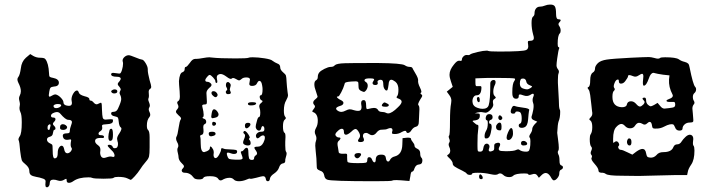

<svg xmlns="http://www.w3.org/2000/svg" viewBox="-20 -724 3111 838"><path d="M200 -173Q202 -179 199 -181Q196 -183 191 -178Q187 -174 187.5 -165.5Q188 -157 192 -157Q197 -157 197 -161ZM285 -156Q285 -162 289.5 -174.5Q294 -187 294 -191Q294 -201 278 -201Q266 -201 243 -228Q237 -235 228 -235Q221 -235 211 -230Q202 -225 202.5 -218Q203 -211 212 -211Q221 -211 222 -205Q223 -199 215 -191Q207 -183 215 -176Q225 -167 221 -159L217 -157Q213 -157 211 -143Q210 -130 197 -127Q185 -124 185 -115Q185 -106 195 -100Q197 -99 199 -98Q201 -97 202.5 -96Q204 -95 206 -94L207 -93Q210 -93 210 -65Q210 -33 218 -33Q222 -33 224 -34Q232 -37 232 -57Q232 -71 237.5 -79.5Q243 -88 249 -88Q257 -88 260 -73Q263 -55 274 -55Q281 -55 288 -62Q297 -73 292 -79Q287 -85 289 -102Q290 -109 290.5 -111Q291 -113 289.5 -114.5Q288 -116 286 -115.5Q284 -115 277 -114Q263 -112 257 -121Q254 -127 254 -132Q254 -142 271 -142Q280 -142 282.5 -144.5Q285 -147 285 -156ZM247 -264Q247 -270 232 -270Q224 -270 219 -267.5Q214 -265 213.5 -262Q213 -259 216 -255Q219 -252 225 -252Q233 -252 240 -256Q247 -260 247 -264ZM542 -483Q548 -483 571 -473.5Q594 -464 599 -464Q606 -464 615.5 -448.5Q625 -433 625 -422V-417Q625 -406 633 -374Q640 -352 640 -345Q640 -339 635 -336Q629 -332 629 -323Q629 -321 629.5 -315Q630 -309 630 -306Q630 -298 628 -295Q627 -293 627 -290Q627 -286 630.5 -277.5Q634 -269 634 -264Q634 -259 632 -256Q626 -247 633 -234Q639 -221 632 -213Q621 -200 621 -176Q621 -161 626 -157Q633 -151 633 -125V-81Q633 -52 630.5 -41.5Q628 -31 618 -20Q600 1 591 16Q582 30 568 45.5Q554 61 550 61Q549 61 537 55Q523 48 496 48Q480 48 476 52Q473 56 432 56Q389 56 381 52Q378 50 366 50Q324 50 301 66Q290 74 281 74Q271 74 271 64Q271 57 269 56.5Q267 56 257 62Q246 68 233 64Q222 60 213 60Q197 60 197 76Q197 83 193.5 88Q190 93 186 93.5Q182 94 179 90Q178 87 178 82Q178 79 178.5 74Q179 69 179 67Q179 60 169 56Q152 50 138 48Q121 45 114.5 39.5Q108 34 108 22Q108 7 91 -7Q78 -17 75 -25Q72 -33 68 -65Q65 -106 61 -113Q59 -118 66 -129Q75 -141 75 -190Q75 -224 69 -235Q63 -248 66 -261Q67 -264 67 -269Q67 -274 65 -282Q63 -290 63 -294Q63 -301 66 -306Q71 -316 71 -326Q71 -342 60 -363Q52 -379 60 -388Q67 -397 71 -426Q74 -455 93 -472Q111 -488 112 -488Q119 -484 125 -480Q139 -472 155 -472Q174 -472 178 -466Q192 -448 194 -404Q194 -392 197 -389Q200 -386 212 -384Q237 -379 237 -363Q237 -347 214 -346Q204 -345 200.5 -341Q197 -337 195 -324Q193 -310 193 -309Q193 -302 197 -302Q199 -302 207.5 -307Q216 -312 221 -312Q224 -312 226 -311Q237 -307 247 -296Q257 -285 257 -277Q257 -266 272 -263Q276 -262 281 -262Q294 -262 294 -275Q294 -276 293.5 -278Q293 -280 293 -282Q293 -283 292.5 -285.5Q292 -288 292 -289Q292 -303 300 -316Q308 -329 316 -329Q321 -329 324 -320Q327 -310 349 -304Q370 -299 370 -292Q370 -285 375 -285Q382 -285 390 -275Q399 -265 409 -271Q420 -277 422 -275Q425 -272 425 -246Q426 -218 428.5 -210Q431 -202 441 -202Q448 -202 453 -203Q473 -205 473 -201Q473 -199 473 -195Q472 -183 448 -182Q436 -181 432 -180.5Q428 -180 426 -177.5Q424 -175 426 -170Q428 -158 419 -152Q410 -147 410 -140.5Q410 -134 420 -134Q432 -134 434 -128Q435 -124 432 -122.5Q429 -121 422 -122H417Q395 -122 395 -108Q395 -99 408 -90Q420 -82 418 -66Q415 -51 422 -40Q429 -31 444 -37Q461 -43 469 -40Q471 -39 474 -39Q480 -39 480 -45Q480 -57 465 -70Q450 -85 450 -88Q450 -91 454.5 -92Q459 -93 464.5 -90.5Q470 -88 471 -85Q473 -77 481 -77Q495 -77 495 -95Q495 -103 493 -107Q491 -115 491 -118Q491 -128 501 -142Q515 -163 507 -168Q500 -173 498 -194Q497 -207 494.5 -210.5Q492 -214 482 -216Q465 -219 465 -229Q465 -236 476 -236Q489 -236 495 -250Q509 -280 509 -291Q509 -302 504 -311Q502 -314 502 -319Q502 -322 504.5 -327Q507 -332 507 -334Q507 -337 502 -344Q494 -352 494 -357Q494 -362 502 -370Q507 -377 507 -380Q507 -389 490 -389Q465 -389 465 -400Q465 -402 467 -404Q469 -406 474 -406Q478 -406 487 -404.5Q496 -403 499 -403H503Q508 -404 512.5 -419Q517 -434 517 -446Q517 -452 516 -454Q516 -455 515.5 -456.5Q515 -458 515 -459Q515 -468 523.5 -475.5Q532 -483 542 -483ZM245 -178Q248 -182 254 -182Q261 -182 267 -177.5Q273 -173 273 -168Q273 -167 271 -163Q265 -157 256 -157Q242 -157 242 -166Q242 -176 245 -178ZM469 -330Q476 -335 484 -333.5Q492 -332 492 -325Q492 -318 482.5 -316.5Q473 -315 468 -320Q462 -326 469 -330ZM458 -156Q460 -162 466 -162Q473 -162 473 -136Q473 -114 467 -111Q463 -109 461 -109Q453 -109 453 -127Q453 -138 458 -156Z M1036 -64Q1040 -64 1045.5 -71.5Q1051 -79 1057 -79Q1064 -79 1064 -60Q1064 -45 1067 -33Q1070 -26 1079.5 -26Q1089 -26 1089 -33Q1089 -42 1098 -47Q1106 -53 1098 -65Q1090 -76 1090 -79Q1090 -84 1106 -84Q1121 -84 1130 -102Q1136 -114 1136 -123Q1136 -133 1128 -133Q1121 -133 1113 -125Q1103 -116 1099 -124Q1097 -128 1097 -131Q1097 -138 1103.5 -143.5Q1110 -149 1119 -149Q1128 -149 1131 -151.5Q1134 -154 1134 -161Q1134 -168 1131 -171.5Q1128 -175 1124.5 -173Q1121 -171 1120 -164Q1118 -155 1111.5 -154Q1105 -153 1099 -161Q1096 -166 1096 -170Q1096 -178 1100 -191Q1105 -213 1110 -213Q1116 -213 1116 -233Q1116 -245 1113 -252Q1108 -266 1119 -274Q1131 -283 1122 -286Q1118 -287 1115.5 -292.5Q1113 -298 1113.5 -303Q1114 -308 1118 -308Q1126 -308 1126 -335Q1126 -342 1124 -352Q1121 -371 1112 -371Q1107 -371 1102 -361Q1097 -349 1080 -349Q1068 -349 1068 -358Q1068 -360 1069.5 -367Q1071 -374 1071 -377Q1071 -386 1055 -386Q1041 -386 1034 -379Q1027 -373 1023.5 -373Q1020 -373 1010 -379Q997 -387 991 -381Q986 -376 969 -389Q953 -401 943 -401Q936 -401 931 -397Q924 -392 927 -378Q931 -362 925 -362Q920 -362 920 -370Q920 -375 910 -386Q900 -397 895 -397Q891 -397 883.5 -388Q876 -379 876 -374Q876 -367 885 -367Q893 -367 901 -359Q908 -351 893 -340Q881 -329 881 -318Q881 -307 882 -299Q883 -290 883 -280Q883 -272 881 -270Q879 -268 872 -268Q860 -268 863 -259Q869 -235 869 -223Q869 -214 866 -213Q860 -209 870 -206Q880 -203 880 -192Q880 -185 873 -182Q865 -179 868 -159Q870 -138 861 -136Q850 -132 854 -128Q856 -122 856 -97Q856 -60 871 -60Q873 -60 883 -64Q896 -70 896 -78Q896 -90 904 -81Q907 -77 910 -72Q913 -66 913 -59Q913 -57 912.5 -53Q912 -49 912 -48Q912 -39 917 -35Q918 -34 921 -34Q928 -34 936.5 -49Q945 -64 945 -72Q945 -80 954 -76Q962 -72 982 -72Q1004 -71 1009.5 -69.5Q1015 -68 1015 -62Q1015 -52 1001 -52Q995 -52 987 -55Q979 -58 975 -58Q970 -58 970 -53Q970 -48 973 -41Q976 -32 981.5 -30Q987 -28 1009 -27H1021Q1039 -27 1039 -34Q1039 -38 1032 -56Q1029 -64 1036 -64ZM837 -467Q846 -467 865 -470.5Q884 -474 894 -474Q895 -474 898 -473.5Q901 -473 903 -473Q938 -469 1008 -469Q1059 -469 1065 -472Q1068 -474 1083 -474Q1106 -474 1134.5 -469.5Q1163 -465 1169 -459Q1180 -451 1190 -447Q1203 -443 1203 -430Q1203 -419 1216 -408Q1226 -400 1228 -394Q1230 -388 1231 -365Q1231 -361 1232.5 -345.5Q1234 -330 1235 -323Q1237 -311 1237 -309Q1237 -300 1229 -286Q1219 -270 1219 -241Q1219 -220 1225 -214Q1231 -208 1223 -202Q1215 -196 1215 -172Q1215 -149 1222 -144Q1226 -143 1226 -126Q1226 -113 1225 -105V-89Q1225 -65 1229 -61Q1231 -59 1231 -53Q1231 -49 1227.5 -37.5Q1224 -26 1225 -22Q1225 -12 1215 -11Q1203 -9 1198 7Q1193 22 1177 33Q1160 44 1158 56Q1157 67 1149 67Q1141 67 1140 56Q1138 45 1128 45Q1123 45 1098 52Q1074 58 1072 56Q1068 54 1058 59Q1040 67 1023 67Q1007 67 1000 59Q993 52 982 52Q965 52 949 62Q939 67 932 56Q925 45 897 45Q871 45 868 52Q865 59 849 59Q830 59 825 51Q810 30 787 30Q777 30 774 24Q771 18 778 11Q783 6 783 2Q783 -3 771 -14Q759 -26 759 -41Q759 -45 756.5 -55Q754 -65 754 -70Q754 -76 756 -79Q762 -89 753 -104Q745 -119 751 -129Q755 -135 759.5 -166Q764 -197 769 -203Q774 -209 760 -220Q748 -231 748 -236Q748 -242 755 -249Q762 -257 756 -268Q750 -279 758 -283Q765 -287 765 -303Q765 -316 764 -326Q761 -358 761 -370Q764 -406 777 -409Q786 -413 786 -422Q786 -432 791 -432Q796 -432 809 -450Q820 -467 832 -467ZM969 -342Q966 -346 966 -352Q966 -366 975 -366Q979 -366 984 -360Q987 -357 987 -352Q987 -349 985 -343Q983 -337 983 -334Q983 -331 985 -327Q993 -313 975 -313Q968 -313 966 -319.5Q964 -326 970 -330Q974 -333 969 -342ZM910 -306Q903 -312 903 -318Q903 -326 912 -326Q921 -326 927 -317Q933 -309 926 -302Q920 -296 910 -306ZM1098 -273V-272Q1096 -264 1075 -264Q1062 -264 1062 -271Q1062 -278 1080 -278Q1098 -278 1098 -273ZM904 -230Q907 -247 914 -247Q921 -247 928 -238Q934 -230 934 -225Q934 -213 918 -210Q910 -208 908 -208Q902 -208 902 -216Q902 -218 904 -230ZM906 -184Q906 -194 914.5 -192Q923 -190 923 -184Q923 -180 919 -177Q915 -174 910.5 -175.5Q906 -177 906 -184ZM1062 -188Q1073 -188 1073 -181Q1073 -176 1067 -170Q1061 -164 1056 -164Q1049 -164 1049 -176Q1049 -188 1062 -188ZM1043 -149Q1049 -159 1063 -139Q1073 -124 1069 -121Q1064 -118 1069 -113Q1074 -108 1074 -98Q1074 -89 1061 -89Q1053 -89 1045 -94Q1037 -99 1045 -116Q1053 -134 1047 -139Q1040 -144 1043 -149ZM891 -142Q891 -149 906 -149Q921 -149 921 -140Q921 -134 911 -131Q891 -124 891 -142Z M1612 -379Q1609 -382 1595 -382Q1575 -382 1572 -377Q1568 -371 1577 -366Q1585 -361 1585 -350Q1585 -340 1578 -330Q1573 -324 1570 -323Q1567 -322 1559 -326Q1545 -331 1545 -343Q1545 -346 1544.5 -353Q1544 -360 1544 -362Q1544 -369 1532 -369Q1490 -368 1486 -362Q1484 -360 1483 -354Q1479 -340 1469.5 -321.5Q1460 -303 1456 -303Q1445 -303 1455 -295Q1459 -291 1466 -288Q1479 -282 1479 -275Q1479 -265 1462 -261Q1447 -256 1447 -250Q1447 -244 1459 -238Q1471 -232 1488 -241Q1500 -247 1506 -247Q1514 -247 1525 -243Q1535 -240 1543 -240Q1558 -240 1558 -256Q1558 -262 1557 -265Q1554 -283 1562 -286Q1564 -287 1568 -287Q1578 -287 1578 -264Q1578 -254 1579.5 -250.5Q1581 -247 1585 -248Q1605 -253 1612 -253Q1625 -253 1630 -244Q1634 -236 1646.5 -235.5Q1659 -235 1664 -232Q1669 -229 1674 -229Q1690 -229 1717 -256Q1733 -271 1733 -280Q1733 -288 1721 -293Q1706 -297 1713 -304Q1719 -310 1719 -333Q1719 -356 1706 -367Q1694 -376 1688 -376Q1677 -376 1676 -355Q1674 -338 1671 -331Q1669 -329 1667 -329Q1662 -329 1657.5 -336.5Q1653 -344 1653 -354Q1653 -373 1646 -375Q1638 -377 1632 -373.5Q1626 -370 1628 -364L1629 -363Q1629 -362 1629 -361Q1629 -353 1618 -353Q1606 -353 1606 -362Q1606 -364 1609 -369Q1615 -377 1612 -379ZM1774 -118Q1774 -113 1781.5 -104Q1789 -95 1789 -89Q1789 -80 1801 -75Q1814 -69 1814 -55Q1814 -41 1819 -36Q1825 -30 1823 -19Q1822 -7 1808 -6Q1795 -5 1789 11Q1785 25 1779 25Q1773 25 1771 45L1767 66L1731 63Q1723 62 1710 62Q1695 62 1693 64Q1691 67 1615 67Q1422 67 1408 60Q1397 56 1395 41Q1392 25 1377 21Q1367 17 1364.5 13Q1362 9 1362 -8Q1362 -29 1358 -63Q1356 -83 1356 -88Q1356 -102 1359 -109Q1364 -122 1357 -136Q1350 -149 1359 -165Q1367 -178 1367 -197Q1367 -228 1346 -235Q1339 -236 1349 -248Q1358 -259 1353 -264Q1347 -270 1347 -276Q1347 -284 1358 -292Q1366 -298 1366 -303Q1366 -304 1359 -325Q1352 -343 1352 -356Q1352 -370 1360 -374Q1367 -378 1367 -388Q1367 -399 1373 -407Q1379 -415 1396 -423.5Q1413 -432 1423 -432Q1436 -432 1441 -439Q1449 -447 1485 -448Q1506 -449 1629 -449Q1734 -448 1747 -439Q1757 -432 1769 -432Q1780 -432 1782 -423Q1782 -422 1793.5 -403Q1805 -384 1805 -374Q1803 -362 1813 -342Q1822 -323 1818 -320Q1812 -317 1819 -312Q1826 -308 1820 -299Q1805 -276 1805 -268Q1805 -266 1807 -264Q1812 -259 1810 -236Q1810 -229 1809 -213Q1808 -197 1808 -192Q1808 -174 1796 -171Q1785 -169 1776 -156Q1770 -146 1762.5 -144Q1755 -142 1753 -150Q1751 -157 1734 -148Q1720 -139 1703 -139Q1693 -139 1691.5 -141.5Q1690 -144 1692 -151Q1692 -152 1693 -154V-156Q1693 -165 1684 -165Q1679 -165 1672 -162Q1665 -158 1648 -158Q1634 -159 1624 -146Q1615 -134 1604 -134Q1597 -134 1587 -141Q1583 -144 1578 -144Q1564 -144 1564 -130Q1564 -127 1566 -123Q1575 -104 1553 -104Q1535 -104 1548 -121Q1555 -130 1548 -144Q1539 -161 1532 -161Q1525 -161 1513 -149Q1498 -136 1490 -136Q1481 -136 1481 -149Q1481 -162 1472 -162Q1464 -162 1454 -152Q1439 -139 1446 -131Q1451 -124 1459 -124Q1471 -124 1463 -114Q1461 -111 1458 -109Q1453 -104 1453 -96Q1453 -90 1455.5 -78Q1458 -66 1458 -62Q1458 -52 1478 -53Q1491 -54 1493.5 -52Q1496 -50 1495 -38Q1495 -23 1497 -17Q1502 -12 1542 -12Q1571 -12 1577 -14Q1583 -16 1583 -25Q1583 -38 1591 -38Q1600 -38 1604 -27Q1607 -19 1611 -16.5Q1615 -14 1617.5 -17Q1620 -20 1620 -27Q1620 -49 1643 -49H1648Q1663 -48 1664 -35Q1666 -19 1674 -19Q1679 -19 1682 -26Q1689 -38 1702 -41Q1735 -49 1736 -93L1737 -121L1756 -123Q1774 -124 1774 -118ZM1650 -271Q1655 -277 1658 -277Q1661 -277 1670 -272Q1679 -268 1676.5 -263Q1674 -258 1663 -258Q1639 -258 1650 -271ZM1531 -37Q1527 -41 1527 -45Q1527 -56 1545 -56Q1556 -56 1556 -50Q1556 -45 1548 -37Q1539 -29 1531 -37Z M2266 -381H2260Q2249 -381 2249 -359Q2249 -343 2262 -338Q2273 -334 2280 -334Q2287 -334 2296 -340Q2303 -345 2302.5 -346.5Q2302 -348 2292 -352Q2279 -357 2277 -368Q2275 -379 2266 -381ZM2227 -381Q2222 -384 2143 -384Q2098 -384 2081 -383L2055 -382V-364Q2055 -352 2057 -349.5Q2059 -347 2069 -348Q2078 -349 2080 -347Q2082 -345 2081 -336Q2079 -308 2060 -308Q2052 -308 2047 -300.5Q2042 -293 2042 -282Q2042 -281 2042.5 -278.5Q2043 -276 2043 -274Q2046 -259 2065 -253Q2076 -249 2086 -249Q2108 -249 2113 -265Q2120 -286 2120 -361Q2120 -367 2124.5 -371Q2129 -375 2134 -375Q2143 -375 2143 -366Q2143 -360 2141 -356Q2133 -340 2133 -324Q2133 -311 2138 -306Q2144 -300 2144 -298Q2144 -296 2138 -292Q2129 -288 2132 -273Q2132 -272 2132.5 -270Q2133 -268 2133 -267Q2133 -257 2120 -244Q2108 -232 2099 -232Q2096 -232 2089.5 -233.5Q2083 -235 2078 -235Q2074 -235 2064 -233Q2052 -230 2052 -229.5Q2052 -229 2062 -229Q2071 -229 2073 -226.5Q2075 -224 2074 -215Q2073 -202 2056 -199Q2044 -198 2043 -196Q2042 -194 2050 -188Q2059 -179 2065 -179Q2070 -179 2067 -158Q2064 -140 2064 -99V-86Q2064 -69 2065.5 -65.5Q2067 -62 2075 -62Q2088 -62 2089 -75Q2092 -97 2105 -97Q2109 -97 2112 -94Q2119 -88 2115 -77Q2111 -67 2115.5 -64Q2120 -61 2131 -66Q2137 -68 2137 -77V-88Q2137 -97 2145 -99Q2151 -101 2154 -101Q2163 -101 2163 -93Q2163 -90 2160 -84Q2154 -73 2159 -68Q2163 -64 2188 -64Q2224 -64 2234 -70Q2243 -74 2247 -70Q2257 -62 2277 -62Q2282 -62 2286 -64Q2295 -69 2295 -108Q2295 -120 2292 -123Q2287 -128 2295 -140Q2303 -152 2303 -161Q2303 -169 2314 -182L2325 -193L2311 -199Q2298 -204 2300 -215Q2301 -218 2303.5 -227Q2306 -236 2307.5 -245Q2309 -254 2309 -261Q2309 -270 2307 -274Q2302 -288 2307 -300Q2312 -311 2308.5 -314Q2305 -317 2295 -310Q2282 -302 2267 -307Q2258 -310 2254.5 -311Q2251 -312 2248 -311.5Q2245 -311 2244.5 -309Q2244 -307 2244 -303Q2244 -293 2232 -293Q2220 -293 2217 -307Q2216 -311 2216 -322Q2216 -360 2225 -371Q2230 -378 2227 -381ZM2337 -695Q2347 -695 2358 -699.5Q2369 -704 2380 -704H2383Q2397 -704 2402 -695.5Q2407 -687 2407 -663Q2407 -640 2417 -640Q2435 -640 2421 -626Q2414 -619 2421 -610Q2427 -601 2427 -590Q2427 -582 2423 -578Q2414 -569 2414 -533Q2414 -520 2417 -519Q2423 -517 2420 -511Q2417 -505 2412 -469Q2409 -448 2409 -439Q2409 -430 2415 -422Q2422 -414 2418 -404Q2415 -398 2415 -375V-362Q2419 -290 2419 -289Q2419 -254 2423 -246Q2425 -244 2425 -236Q2425 -210 2418 -194Q2414 -183 2412 -144Q2412 -142 2415.5 -116.5Q2419 -91 2419 -79Q2419 -69 2417 -67Q2412 -61 2417 -50Q2422 -42 2422 -22Q2422 -4 2430 -2Q2438 1 2437 7.5Q2436 14 2428 17Q2421 20 2421 34Q2421 43 2413 53Q2405 63 2398 63H2396Q2390 61 2383 47Q2373 31 2362 31Q2353 31 2343 41L2332 52L2325 42Q2318 31 2302 37Q2287 42 2285 36Q2284 33 2269 33Q2230 33 2220 43Q2214 49 2202 49Q2186 49 2176 39Q2165 29 2155 35Q2150 39 2141 39Q2134 39 2120 36Q2094 30 2065 30Q2040 30 2040 35Q2040 38 2035 39Q2030 40 2024.5 38.5Q2019 37 2017 34Q2016 30 1998 21Q1973 9 1964.5 3Q1956 -3 1956 -10Q1956 -19 1942 -33Q1933 -41 1932 -44Q1931 -47 1937 -50Q1945 -55 1945 -67Q1945 -75 1940 -85Q1936 -95 1941 -102Q1945 -108 1941 -118Q1939 -122 1938.5 -126.5Q1938 -131 1940 -132Q1944 -134 1944 -195Q1944 -249 1949 -274Q1950 -278 1950 -285Q1950 -297 1941 -309L1930 -324Q1938 -331 1956 -345L1948 -369Q1942 -386 1942 -398Q1942 -419 1961 -442Q1974 -459 1983 -459H1986Q1996 -456 1996 -464Q1996 -471 2002.5 -477.5Q2009 -484 2016 -484H2019Q2028 -482 2033 -487Q2039 -491 2064.5 -497Q2090 -503 2104 -503Q2109 -503 2110 -502Q2116 -499 2159 -499Q2265 -499 2277 -506Q2288 -511 2285 -529Q2283 -541 2284.5 -543.5Q2286 -546 2295 -546Q2310 -546 2310 -558Q2310 -564 2307 -573Q2300 -599 2300 -623Q2300 -646 2306 -651Q2313 -656 2313 -666Q2313 -679 2319.5 -687Q2326 -695 2337 -695ZM2063 -298Q2065 -302 2070 -300Q2074 -297 2074 -287.5Q2074 -278 2070 -278Q2065 -278 2062.5 -286Q2060 -294 2063 -298ZM2214 -254Q2219 -265 2228 -261Q2234 -258 2264 -254Q2290 -251 2290 -244V-243Q2289 -242 2289 -241Q2287 -230 2285 -203Q2283 -175 2270 -169Q2264 -166 2258 -166Q2244 -166 2244 -176Q2244 -183 2251 -185Q2257 -188 2257 -207Q2257 -224 2252 -232Q2250 -235 2244 -236.5Q2238 -238 2233.5 -237Q2229 -236 2229 -233Q2229 -228 2219 -228Q2209 -228 2209 -238Q2209 -244 2214 -254ZM2105 -222Q2109 -226 2115 -226Q2130 -226 2130 -213Q2130 -203 2122 -201Q2113 -198 2115 -188Q2115 -184 2119 -184Q2126 -184 2126 -169Q2126 -164 2122 -144Q2117 -121 2105 -120Q2099 -119 2097 -121Q2095 -123 2095 -130Q2095 -142 2102 -154Q2109 -165 2109 -186Q2109 -199 2105 -199Q2102 -199 2100.5 -203Q2099 -207 2100.5 -213Q2102 -219 2105 -222ZM2156 -216Q2160 -225 2168 -217Q2176 -209 2170 -203Q2164 -197 2158.5 -202Q2153 -207 2156 -216ZM2149 -181Q2155 -189 2161 -189Q2169 -189 2169 -171Q2169 -160 2167 -157Q2165 -154 2158 -155Q2145 -157 2145 -170Q2145 -177 2149 -181ZM2211 -165Q2219 -165 2219 -141Q2219 -130 2213 -121.5Q2207 -113 2200 -113Q2196 -113 2195 -114Q2191 -117 2191 -123Q2191 -132 2197 -145.5Q2203 -159 2206 -162Q2209 -165 2211 -165ZM2265 -109Q2272 -109 2278 -103Q2283 -97 2279.5 -93Q2276 -89 2265 -89Q2254 -89 2254 -99Q2254 -109 2265 -109ZM2072 41Q2075 32 2083 42Q2087 47 2087 52Q2087 58 2080 58Q2071 58 2071 47Q2071 43 2072 41Z M2874 -398Q2847 -402 2837 -405Q2836 -405 2834 -406H2832Q2820 -406 2812 -382Q2801 -350 2790 -350H2789Q2784 -354 2787 -378Q2788 -383 2788 -391Q2788 -402 2782 -402Q2779 -402 2766 -394Q2755 -386 2742 -392Q2721 -401 2721 -391Q2721 -386 2709 -370Q2701 -359 2690 -359Q2681 -359 2681 -370Q2681 -377 2677 -377Q2668 -377 2662 -361Q2656 -346 2661 -340Q2666 -334 2660 -328Q2653 -323 2653 -301Q2653 -258 2694 -256Q2714 -256 2716 -268Q2719 -282 2734 -282Q2746 -282 2756 -271Q2766 -259 2773 -259Q2779 -259 2788 -268Q2797 -278 2791 -284Q2777 -298 2793 -298Q2800 -298 2800 -286Q2800 -273 2809 -266Q2816 -260 2820 -260Q2824 -260 2835 -266L2850 -275L2861 -262Q2870 -250 2880 -250Q2883 -250 2899 -252Q2918 -254 2922.5 -257Q2927 -260 2927 -268Q2927 -276 2924 -278Q2921 -280 2908 -279H2904Q2889 -279 2889 -284Q2889 -288 2898 -291Q2922 -299 2915 -312Q2898 -344 2900 -377L2902 -395ZM2930 40Q2908 40 2848 42Q2788 44 2768 44Q2725 44 2692 43Q2634 43 2624 35Q2617 30 2610 30Q2592 31 2592 20Q2592 10 2575 -9Q2558 -28 2562 -35Q2566 -43 2561 -48Q2555 -55 2561 -67Q2566 -78 2561 -83Q2554 -90 2554 -117Q2554 -132 2558 -138Q2565 -148 2565 -169Q2565 -190 2558 -197Q2552 -201 2552 -203.5Q2552 -206 2559 -213Q2568 -222 2564 -239Q2563 -245 2561 -267Q2559 -289 2556 -309Q2553 -329 2549 -333Q2541 -342 2548 -344Q2556 -347 2556 -373Q2556 -400 2567 -407Q2577 -413 2577 -425Q2577 -436 2590 -449Q2602 -460 2628.5 -464Q2655 -468 2733 -472Q2795 -475 2812 -475Q2821 -475 2836 -471Q2855 -465 2861 -471Q2864 -474 2883 -474Q2930 -474 2943 -465Q2954 -457 2968 -454Q2979 -451 2983.5 -446.5Q2988 -442 2990 -429Q3005 -354 3014 -345Q3019 -340 3018 -331.5Q3017 -323 3011 -318Q3004 -312 3004 -301Q3004 -290 3009 -283Q3014 -274 3007 -267Q3002 -260 3002 -250Q3002 -246 3004 -228Q3006 -208 3006 -202Q3006 -199 3006 -196L3005 -193Q3003 -189 2989 -189Q2977 -189 2968 -181Q2959 -173 2959 -163Q2959 -154 2945 -154Q2931 -154 2926 -169Q2922 -179 2918 -181Q2914 -183 2903 -181Q2893 -179 2879 -171.5Q2865 -164 2850 -163Q2835 -162 2831 -164Q2827 -166 2826 -174Q2824 -192 2816 -192Q2811 -192 2805 -186Q2795 -176 2785 -183Q2777 -188 2769 -188Q2760 -188 2752 -176Q2745 -164 2730 -164Q2717 -164 2708 -174Q2700 -183 2692 -183Q2682 -183 2670 -170Q2656 -156 2656 -118V-107Q2656 -103 2656.5 -101.5Q2657 -100 2658.5 -101Q2660 -102 2664 -105Q2672 -111 2679 -102Q2685 -92 2681 -88Q2676 -84 2679.5 -77Q2683 -70 2690 -70Q2697 -70 2719 -59L2740 -49L2757 -62Q2774 -74 2784 -74Q2797 -74 2800 -55Q2802 -44 2805 -40.5Q2808 -37 2818 -36Q2834 -35 2845 -47Q2855 -60 2875 -60Q2911 -60 2919 -82Q2924 -94 2936 -94Q2948 -94 2956 -108Q2961 -116 2971.5 -126Q2982 -136 2991 -136Q2997 -136 3001 -132Q3008 -125 3005 -109Q3003 -92 3007 -88Q3011 -83 3011 -67Q3011 -26 2997 -6Q2984 13 2982 26L2979 40ZM2726 -120Q2736 -120 2736 -104Q2736 -89 2728 -89Q2721 -89 2718 -96.5Q2715 -104 2718 -112Q2721 -120 2726 -120Z"/></svg>

Font: Senatorium Sm3
Style: Regular
Weight: 400
Designer: crossinguard
Version: Version 001.006